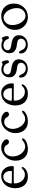

<svg xmlns="http://www.w3.org/2000/svg" viewBox="1326 -1794 480 3172"><g transform="rotate(-90 1566.0 -208.0)"><path d="M249 -427.7Q279.8 -427.7 306.6 -416.7Q333.5 -405.8 351.6 -388.2Q369.6 -370.6 382.6 -348.4Q395.5 -326.2 401.4 -304.7Q407.2 -283.2 407.2 -263.7V-232.9Q407.2 -220.2 392.1 -220.2L145 -221.2Q132.3 -221.2 127.2 -218Q122.1 -214.8 122.1 -207.5Q122.1 -182.1 125 -168.5Q138.2 -108.4 176 -72.8Q213.9 -37.1 270 -37.1Q293.5 -37.1 313.7 -45.4Q334 -53.7 345 -63.7Q356 -73.7 365.7 -82Q375.5 -90.3 380.9 -90.3Q386.7 -90.3 389.4 -87.4Q392.1 -84.5 392.1 -76.7Q392.1 -66.4 381.8 -52Q371.6 -37.6 353.3 -22.7Q335 -7.8 303.5 2.4Q272 12.7 234.9 12.7Q144.5 12.7 93.8 -43.5Q43 -99.6 43 -192.9Q43 -259.3 67.4 -312.3Q91.8 -365.2 139.2 -396.5Q186.5 -427.7 249 -427.7ZM318.8 -251.5Q328.1 -251.5 328.1 -276.4Q328.1 -303.7 318.1 -329.8Q308.1 -356 285.2 -374.8Q262.2 -393.6 231 -393.6Q159.7 -393.6 128.9 -306.2Q121.1 -282.7 121.1 -264.2Q121.1 -256.3 127.9 -254.4Q134.8 -252.4 152.8 -252.4Z M713.4 -427.7Q769.5 -427.7 810.1 -398.9Q850.6 -370.1 850.6 -336.4Q850.6 -324.7 839.4 -312.3Q828.1 -299.8 811.5 -299.8Q789.1 -299.8 777.3 -310.1Q765.6 -320.3 750.5 -346.7Q733.4 -378.4 675.8 -378.4Q634.3 -378.4 600.8 -339.6Q567.4 -300.8 567.4 -238.8Q567.4 -185.5 590.3 -137.5Q613.3 -89.4 650.9 -60.8Q688.5 -32.2 729.5 -32.2Q752.9 -32.2 774.7 -40.3Q796.4 -48.3 808.8 -58.3Q821.3 -68.4 833.5 -76.4Q845.7 -84.5 852.5 -84.5Q866.7 -84.5 866.7 -68.8Q866.7 -59.1 853.3 -45.4Q839.8 -31.7 817.6 -18.6Q795.4 -5.4 761 3.7Q726.6 12.7 689.5 12.7Q599.1 12.7 548.3 -43.5Q497.6 -99.6 497.6 -192.9Q497.6 -255.4 526.6 -309.6Q555.7 -363.8 605.5 -395.8Q655.3 -427.7 713.4 -427.7Z M1168.9 -427.7Q1225.1 -427.7 1265.6 -398.9Q1306.2 -370.1 1306.2 -336.4Q1306.2 -324.7 1294.9 -312.3Q1283.7 -299.8 1267.1 -299.8Q1244.6 -299.8 1232.9 -310.1Q1221.2 -320.3 1206.1 -346.7Q1189 -378.4 1131.3 -378.4Q1089.8 -378.4 1056.4 -339.6Q1022.9 -300.8 1022.9 -238.8Q1022.9 -185.5 1045.9 -137.5Q1068.8 -89.4 1106.4 -60.8Q1144 -32.2 1185.1 -32.2Q1208.5 -32.2 1230.2 -40.3Q1252 -48.3 1264.4 -58.3Q1276.9 -68.4 1289.1 -76.4Q1301.3 -84.5 1308.1 -84.5Q1322.3 -84.5 1322.3 -68.8Q1322.3 -59.1 1308.8 -45.4Q1295.4 -31.7 1273.2 -18.6Q1251 -5.4 1216.6 3.7Q1182.1 12.7 1145 12.7Q1054.7 12.7 1003.9 -43.5Q953.1 -99.6 953.1 -192.9Q953.1 -255.4 982.2 -309.6Q1011.2 -363.8 1061 -395.8Q1110.8 -427.7 1168.9 -427.7Z M1615.7 -427.7Q1646.5 -427.7 1673.3 -416.7Q1700.2 -405.8 1718.3 -388.2Q1736.3 -370.6 1749.3 -348.4Q1762.2 -326.2 1768.1 -304.7Q1773.9 -283.2 1773.9 -263.7V-232.9Q1773.9 -220.2 1758.8 -220.2L1511.7 -221.2Q1499 -221.2 1493.9 -218Q1488.8 -214.8 1488.8 -207.5Q1488.8 -182.1 1491.7 -168.5Q1504.9 -108.4 1542.7 -72.8Q1580.6 -37.1 1636.7 -37.1Q1660.2 -37.1 1680.4 -45.4Q1700.7 -53.7 1711.7 -63.7Q1722.7 -73.7 1732.4 -82Q1742.2 -90.3 1747.6 -90.3Q1753.4 -90.3 1756.1 -87.4Q1758.8 -84.5 1758.8 -76.7Q1758.8 -66.4 1748.5 -52Q1738.3 -37.6 1720 -22.7Q1701.7 -7.8 1670.2 2.4Q1638.7 12.7 1601.6 12.7Q1511.2 12.7 1460.4 -43.5Q1409.7 -99.6 1409.7 -192.9Q1409.7 -259.3 1434.1 -312.3Q1458.5 -365.2 1505.9 -396.5Q1553.2 -427.7 1615.7 -427.7ZM1685.5 -251.5Q1694.8 -251.5 1694.8 -276.4Q1694.8 -303.7 1684.8 -329.8Q1674.8 -356 1651.9 -374.8Q1628.9 -393.6 1597.7 -393.6Q1526.4 -393.6 1495.6 -306.2Q1487.8 -282.7 1487.8 -264.2Q1487.8 -256.3 1494.6 -254.4Q1501.5 -252.4 1519.5 -252.4Z M1915 -110.4Q1934.1 -61.5 1959.7 -41.7Q1985.4 -22 2019.5 -22Q2065.4 -22 2090.1 -45.9Q2114.7 -69.8 2114.7 -100.6Q2114.7 -130.4 2091.1 -147.7Q2067.4 -165 2014.2 -169.4Q1952.1 -174.8 1913.6 -204.1Q1875 -233.4 1875 -293Q1875 -347.2 1909.7 -386.2Q1944.3 -425.3 2008.3 -425.3Q2032.2 -425.3 2060.3 -414.8Q2088.4 -404.3 2090.8 -404.3Q2098.1 -404.3 2107.4 -411.9Q2116.7 -419.4 2119.1 -419.4Q2132.8 -419.4 2144.5 -389.6Q2156.2 -359.9 2156.2 -335.4Q2156.2 -317.9 2149.9 -309.1Q2143.6 -300.3 2133.3 -300.3Q2122.1 -300.3 2116.9 -304.4Q2111.8 -308.6 2108.4 -317.9Q2100.1 -341.3 2091.3 -353Q2077.6 -370.6 2053.2 -381.1Q2028.8 -391.6 2005.9 -391.6Q1970.2 -391.6 1946.8 -373Q1923.3 -354.5 1923.3 -325.2Q1923.3 -293.9 1947.8 -280Q1972.2 -266.1 2031.7 -258.3Q2171.9 -238.8 2171.9 -136.7Q2171.9 -75.7 2128.2 -32.5Q2084.5 10.7 2009.8 10.7Q1975.6 10.7 1942.4 -3.4Q1920.4 -12.7 1901.4 -29.8Q1870.1 -59.1 1870.1 -106.4Q1870.1 -133.8 1880.9 -133.8Q1905.8 -133.8 1915 -110.4Z M2313.5 -110.4Q2332.5 -61.5 2358.2 -41.7Q2383.8 -22 2418 -22Q2463.9 -22 2488.5 -45.9Q2513.2 -69.8 2513.2 -100.6Q2513.2 -130.4 2489.5 -147.7Q2465.8 -165 2412.6 -169.4Q2350.6 -174.8 2312 -204.1Q2273.4 -233.4 2273.4 -293Q2273.4 -347.2 2308.1 -386.2Q2342.8 -425.3 2406.7 -425.3Q2430.7 -425.3 2458.7 -414.8Q2486.8 -404.3 2489.3 -404.3Q2496.6 -404.3 2505.9 -411.9Q2515.1 -419.4 2517.6 -419.4Q2531.2 -419.4 2543 -389.6Q2554.7 -359.9 2554.7 -335.4Q2554.7 -317.9 2548.3 -309.1Q2542 -300.3 2531.7 -300.3Q2520.5 -300.3 2515.4 -304.4Q2510.3 -308.6 2506.8 -317.9Q2498.5 -341.3 2489.7 -353Q2476.1 -370.6 2451.7 -381.1Q2427.2 -391.6 2404.3 -391.6Q2368.7 -391.6 2345.2 -373Q2321.8 -354.5 2321.8 -325.2Q2321.8 -293.9 2346.2 -280Q2370.6 -266.1 2430.2 -258.3Q2570.3 -238.8 2570.3 -136.7Q2570.3 -75.7 2526.6 -32.5Q2482.9 10.7 2408.2 10.7Q2374 10.7 2340.8 -3.4Q2318.8 -12.7 2299.8 -29.8Q2268.6 -59.1 2268.6 -106.4Q2268.6 -133.8 2279.3 -133.8Q2304.2 -133.8 2313.5 -110.4Z M2658.2 -203.1Q2658.2 -298.8 2724.1 -363.3Q2790 -427.7 2889.6 -427.7Q2980.5 -427.7 3036.9 -369.9Q3093.3 -312 3093.3 -219.2Q3093.3 -120.6 3030 -54Q2966.8 12.7 2870.1 12.7Q2778.8 12.7 2718.5 -49.3Q2658.2 -111.3 2658.2 -203.1ZM2890.6 -26.9Q2943.4 -26.9 2980.7 -66.7Q3018.1 -106.4 3018.1 -167.5Q3018.1 -221.7 2998 -272.2Q2978 -322.8 2941.4 -355.7Q2904.8 -388.7 2861.3 -388.7Q2810.1 -388.7 2774.2 -348.1Q2738.3 -307.6 2738.3 -244.1Q2738.3 -189.9 2758.5 -139.9Q2778.8 -89.8 2814.5 -58.3Q2850.1 -26.9 2890.6 -26.9Z"/></g></svg>

Font: Cooper*
Style: Regular
Weight: 400
Designer: Owen Earl
Foundry: indestructible type*
Version: Version 0.001